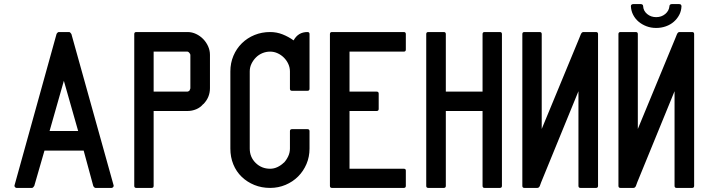

<svg xmlns="http://www.w3.org/2000/svg" viewBox="-20 -935 3472 941"><path d="M448 -14Q445 -14 441.5 -17.5Q438 -21 437 -24L390 -197H198L148 -24Q147 -22 143.5 -18Q140 -14 137 -14H61Q57 -14 53.5 -18Q50 -22 51 -26L257 -768Q258 -771 261.5 -774.5Q265 -778 268 -778H319Q322 -778 325.5 -774Q329 -770 330 -768L537 -26Q538 -22 534.5 -18Q531 -14 527 -14ZM363 -293 293 -539 223 -293Z M648 -14Q638 -14 638 -24V-768Q638 -778 648 -778H899Q921 -778 941 -768.5Q961 -759 976 -743.5Q991 -728 1000 -708Q1009 -688 1009 -666V-503Q1009 -457 976 -424V-425Q962 -408 941.5 -399.5Q921 -391 899 -391H733V-24Q733 -14 723 -14ZM899 -486Q900 -486 903.5 -487.5Q907 -489 908 -490Q909 -493 911 -496.5Q913 -500 913 -503V-666Q913 -670 908 -676Q903 -682 899 -682H733V-486Z M1411 -302H1487Q1497 -302 1497 -292V-207Q1497 -166 1482 -131Q1467 -96 1441 -70Q1415 -44 1379.5 -29Q1344 -14 1304 -14Q1262 -14 1226.5 -28.5Q1191 -43 1164.5 -68.5Q1138 -94 1123.5 -129.5Q1109 -165 1109 -207V-585Q1109 -626 1124 -661.5Q1139 -697 1165.5 -723Q1192 -749 1227.5 -763.5Q1263 -778 1304 -778Q1336 -778 1365 -766.5Q1394 -755 1419 -737Q1441 -778 1487 -778Q1497 -778 1497 -768V-500Q1497 -490 1487 -490H1411Q1401 -490 1401 -500V-585Q1401 -604 1393 -621.5Q1385 -639 1371.5 -652.5Q1358 -666 1340.5 -674Q1323 -682 1304 -682Q1284 -682 1266 -674.5Q1248 -667 1234.5 -653.5Q1221 -640 1212.5 -622.5Q1204 -605 1204 -585V-207Q1204 -165 1233 -136.5Q1262 -108 1304 -108Q1323 -108 1340.5 -116.5Q1358 -125 1371 -138V-137Q1384 -151 1392.5 -169Q1401 -187 1401 -207V-292Q1401 -302 1411 -302Z M1693 -108H1959Q1969 -108 1969 -99V-24Q1969 -14 1959 -14H1607Q1597 -14 1597 -24V-768Q1597 -778 1607 -778H1959Q1969 -778 1969 -768V-692Q1969 -682 1959 -682H1693V-486H1826Q1836 -486 1836 -476V-401Q1836 -391 1826 -391H1693Z M2079 -14Q2069 -14 2069 -24V-768Q2069 -778 2079 -778H2155Q2165 -778 2165 -768V-486H2345V-768Q2345 -778 2355 -778H2430Q2440 -778 2440 -768V-24Q2440 -14 2430 -14H2355Q2345 -14 2345 -24V-391H2165V-24Q2165 -14 2155 -14Z M2635 -303 2819 -748Q2821 -753 2826 -765.5Q2831 -778 2839 -778H2901Q2911 -778 2911 -768V-24Q2911 -14 2901 -14H2825Q2815 -14 2815 -24V-488L2632 -41Q2630 -35 2626 -24.5Q2622 -14 2613 -14H2550Q2540 -14 2540 -24V-768Q2540 -778 2550 -778H2625Q2635 -778 2635 -768Z M3106 -303 3290 -748Q3292 -753 3297 -765.5Q3302 -778 3310 -778H3372Q3382 -778 3382 -768V-24Q3382 -14 3372 -14H3296Q3286 -14 3286 -24V-488L3103 -41Q3101 -35 3097 -24.5Q3093 -14 3084 -14H3021Q3011 -14 3011 -24V-768Q3011 -778 3021 -778H3096Q3106 -778 3106 -768ZM3196 -798Q3170 -798 3148 -806.5Q3126 -815 3109.5 -829Q3093 -843 3083 -862.5Q3073 -882 3072 -905Q3072 -910 3075.5 -912.5Q3079 -915 3084 -915H3120Q3125 -915 3128.5 -912.5Q3132 -910 3132 -905Q3133 -882 3151.5 -866.5Q3170 -851 3196 -851Q3222 -851 3240.5 -866.5Q3259 -882 3261 -905Q3261 -910 3264.5 -912.5Q3268 -915 3273 -915H3308Q3320 -915 3320 -904Q3319 -881 3309 -862Q3299 -843 3282.5 -828.5Q3266 -814 3243.5 -806Q3221 -798 3196 -798Z"/></svg>

Font: Kanalisirung
Style: Regular
Weight: 500
Designer: Peter Wiegel
Foundry: Peter Wiegel
Version: 1.000